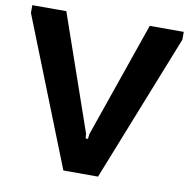

<svg xmlns="http://www.w3.org/2000/svg" viewBox="-80 -799 865 879"><g transform="rotate(10 352.0 -359.5)"><path d="M545.9 -719.7Q598.6 -719.7 704.1 -719.7Q704.1 -708 704.1 -683.6Q613.3 -456.1 432.6 1Q378.9 1 271.5 1Q180.7 -227.5 0 -683.6Q0 -696.3 0 -719.7Q52.7 -719.7 158.2 -719.7Q220.7 -541 344.7 -182.6Q344.7 -174.8 346.7 -161.1Q350.6 -161.1 357.4 -161.1Q358.4 -168 359.4 -182.6Q421.9 -361.3 545.9 -719.7Q545.9 -719.7 545.9 -719.7Z"/></g></svg>

Font: Post Neon Display
Style: Regular
Weight: 700
Designer: Ward Goes
Version: Version 1.0